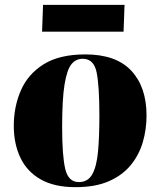

<svg xmlns="http://www.w3.org/2000/svg" viewBox="-20 -760 663 794"><path d="M292 14Q205 14 148.5 -18Q92 -50 64.5 -107.5Q37 -165 37 -240Q37 -319 66.5 -386.5Q96 -454 161 -494.5Q226 -535 333 -535Q460 -535 523 -467.5Q586 -400 586 -282Q586 -225 570.5 -172Q555 -119 520.5 -77Q486 -35 430 -10.5Q374 14 292 14ZM306 -7Q344 -7 362 -40Q380 -73 385.5 -134.5Q391 -196 391 -281Q391 -405 379.5 -461Q368 -517 322 -517Q294 -517 275.5 -494.5Q257 -472 247 -411Q237 -350 237 -235Q237 -114 250 -60.5Q263 -7 306 -7ZM158 -740H495L491 -629H154Z"/></svg>

Font: Literata 72pt ExtraBold
Style: Italic
Weight: 800
Italic angle: -2°
Designer: Latin by Veronika Burian and Jose Scaglione. Greek by Irene Vlachou. Cyrillic by Vera Evstafieva
Foundry: TypeTogether
Version: Version 3.002